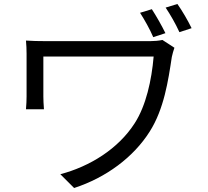

<svg xmlns="http://www.w3.org/2000/svg" viewBox="-20 -879 1040 961"><path d="M793 -679C775 -675 751 -673 730 -673H216C173 -673 136 -674 110 -676C112 -655 113 -632 113 -610V-396C113 -377 112 -356 110 -332H200C198 -357 197 -381 197 -396V-596H749C739 -478 711 -350 654 -262C572 -134 430 -46 282 -7L351 62C511 10 648 -92 729 -220C801 -333 822 -475 840 -594C842 -604 849 -630 853 -640ZM809 -841C833 -805 859 -760 878 -718L939 -738C920 -777 892 -825 868 -859ZM681 -815C704 -779 730 -733 747 -693L808 -713C790 -750 762 -799 740 -833Z"/></svg>

Font: Noto Sans CJK KR Regular
Style: Regular
Weight: 400
Designer: Ryoko NISHIZUKA (kana & ideographs); Paul D. Hunt (Latin, Greek & Cyrillic); Wenlong ZHANG (bopomofo); Sandoll Communica
Foundry: Adobe Systems Incorporated
Version: Version 1.004;PS 1.004;hotconv 1.0.82;makeotf.lib2.5.63406